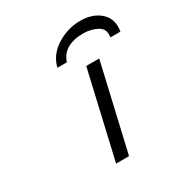

<svg xmlns="http://www.w3.org/2000/svg" viewBox="-159 -791 866 911"><g transform="rotate(-30 274.5 -335.0)"><path d="M201 -532H202Q218 -596 278 -633.5Q338 -671 407 -671Q475 -671 516.5 -633.5Q558 -596 547 -531H492Q500 -575 465.5 -593.5Q431 -612 390 -612Q280 -612 254 -532ZM216 1 325 -471H396L287 1Z"/></g></svg>

Font: Coval
Style: ExtraLight Italic
Weight: 200
Foundry: Context Ltd
Version: Version 001.000